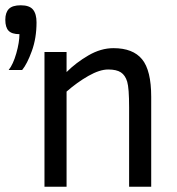

<svg xmlns="http://www.w3.org/2000/svg" viewBox="-29 -710 674 730"><path d="M461.9 0V-301.8Q461.9 -375 454.6 -399.4Q447.3 -423.8 430.7 -434.8Q414.1 -445.8 382.3 -445.8Q350.1 -445.8 307.1 -421.4Q264.2 -397 224.1 -361.8V0H140.1V-512.2H224.1V-436Q259.8 -471.7 307.1 -499.3Q354.5 -526.9 402.3 -526.9Q476.6 -526.9 511.2 -484.6Q545.9 -442.4 545.9 -341.8V0ZM109.9 -625Q109.9 -564.9 92 -515.9Q74.2 -466.8 55.2 -443.8H3.9Q21 -465.3 33 -507.3Q44.9 -549.3 44.9 -580.1Q16.1 -580.1 3.7 -593Q-8.8 -606 -8.8 -634.8Q-8.8 -662.1 4.6 -676Q18.1 -689.9 49.8 -689.9Q83 -689.9 96.4 -673.6Q109.9 -657.2 109.9 -625Z"/></svg>

Font: Lorenzo Sans
Style: Regular
Weight: 400
Foundry: Intel Corporation
Version: Version 1.00; ttfautohint (v1.5)